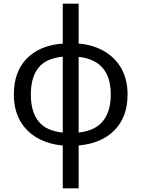

<svg xmlns="http://www.w3.org/2000/svg" viewBox="-20 -780 765 1040"><path d="M320 240V8Q241 1 181 -33.5Q121 -68 88 -127.5Q55 -187 55 -268Q55 -390 124 -462Q193 -534 320 -544V-760H406V-544Q486 -537 545.5 -502Q605 -467 638 -408Q671 -349 671 -268Q671 -147 600.5 -75Q530 -3 406 8V240ZM320 -62V-473Q228 -464 187.5 -412Q147 -360 147 -268Q147 -176 188 -123.5Q229 -71 320 -62ZM406 -62Q496 -72 538 -124.5Q580 -177 580 -268Q580 -453 406 -472Z"/></svg>

Font: Go Noto Kurrent-Regular
Style: Regular
Weight: 400
Designer: Monotype Design Team
Foundry: Monotype Imaging Inc.
Version: Version 2.012; ttfautohint (v1.8.4.7-5d5b)